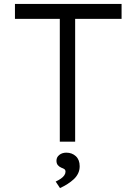

<svg xmlns="http://www.w3.org/2000/svg" viewBox="-20 -720 693 976"><path d="M284 0V-624H56V-700H598V-624H362V0ZM285 236 263 203Q278 196 289.5 188Q301 180 307 171Q313 162 313 153Q313 144 307.5 140Q302 136 293 133Q281 128 274 119.5Q267 111 267 97Q267 79 281.5 67.5Q296 56 317 56Q346 56 365.5 74Q385 92 385 125Q385 145 377 161.5Q369 178 355 191Q341 204 323 215.5Q305 227 285 236Z"/></svg>

Font: Lexend Exa Light
Style: Regular
Weight: 300
Designer: Bonnie Shaver-Troup, Thomas Jockin
Foundry: Lexend
Version: Version 1.007